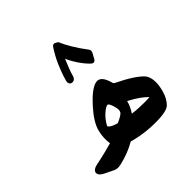

<svg xmlns="http://www.w3.org/2000/svg" viewBox="-173 -760 955 955"><g transform="rotate(-45 304.0 -283.0)"><path d="M187 -67Q184 -87 185 -108.5Q186 -130 192 -153Q204 -199 258 -259Q313 -320 350 -330Q391 -341 409 -269Q410 -266 416 -262Q511 -216 546 -178Q560 -162 563 -133Q566 -104 555 -64Q544 -24 520 0Q495 25 387 20Q352 18 321.5 12.5Q291 7 266 0Q215 30 150 45Q124 51 108 43L57 18Q37 7 34 -5Q32 -12 34 -17Q39 -32 67 -38Q69 -39 79 -40.5Q89 -42 105 -46Q122 -50 142.5 -55Q163 -60 187 -67ZM285 -110Q324 -127 332 -139Q340 -152 331 -181Q322 -211 313 -211Q302 -211 278 -190Q254 -169 237 -137Q244 -121 285 -110ZM396 -155Q387 -122 368 -94Q392 -91 413.5 -90Q435 -89 452 -89Q469 -89 478 -89.5Q487 -90 488 -90Q462 -120 396 -155ZM293 -433Q287 -413 270 -413Q253 -413 251 -431Q251 -434 251.5 -437Q252 -440 253 -444Q265 -486 283 -527Q301 -568 326 -606Q336 -619 348 -612Q354 -608 357 -606.5Q360 -605 361 -604Q373 -576 392.5 -543Q412 -510 440 -473Q451 -461 443 -446L427 -417Q422 -409 415 -408Q407 -407 398 -416Q354 -460 326 -522Q302 -467 293 -433Z"/></g></svg>

Font: Amiri
Style: Bold
Weight: 700
Designer: Khaled Hosny
Version: Version 0.113